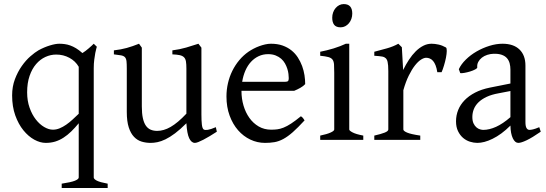

<svg xmlns="http://www.w3.org/2000/svg" viewBox="-20 -682 2663 936"><path d="M237.8 -49.8Q254.4 -49.8 270.5 -56.4Q286.6 -63 302.5 -74Q318.4 -85 333.5 -98.9Q348.6 -112.8 363.8 -127.4V-356.4Q347.7 -384.3 318.4 -400.1Q289.1 -416 253.9 -416Q226.6 -416 201.2 -404.3Q175.8 -392.6 156 -369.6Q136.2 -346.7 124.3 -312.3Q112.3 -277.8 112.3 -231.9Q112.3 -190.4 124.3 -156.7Q136.2 -123 154.8 -99.4Q173.3 -75.7 195.6 -62.7Q217.8 -49.8 237.8 -49.8ZM280.8 234.4V213.4Q326.7 206.5 345.2 199Q363.8 191.4 363.8 183.1V-81.1Q345.2 -58.6 327.1 -41Q309.1 -23.4 289.8 -11Q270.5 1.5 249.3 8.1Q228 14.6 203.1 14.6Q175.8 14.6 147 -1.2Q118.2 -17.1 94 -46.9Q69.8 -76.7 54.4 -119.6Q39.1 -162.6 39.1 -216.8Q39.1 -259.8 52.7 -295.9Q66.4 -332 86.2 -360.1Q106 -388.2 128.4 -407.7Q150.9 -427.2 168 -437Q195.8 -452.1 223.1 -460.4Q250.5 -468.8 269 -468.8Q282.2 -468.8 295.4 -467Q308.6 -465.3 322.3 -460.4Q335.9 -455.6 350.6 -446.8Q365.2 -438 381.8 -423.3Q389.2 -427.7 397 -433.8Q404.8 -439.9 412.1 -446Q419.4 -452.1 426 -458.3Q432.6 -464.4 437 -468.8L452.1 -454.1Q452.1 -454.1 449.7 -446Q447.3 -438 444.6 -424.1Q441.9 -410.2 439.5 -391.1Q437 -372.1 437 -350.1V183.1Q437 190.9 452.1 198.7Q467.3 206.5 504.9 213.4V234.4Z M1037.1 -40Q1019 -28.3 1002.4 -18.3Q985.8 -8.3 971.7 -1Q957.5 6.3 946.8 10.5Q936 14.6 930.2 14.6Q913.1 14.6 902.3 -8.1Q891.6 -30.8 888.7 -81.1Q858.4 -50.8 833.3 -32Q808.1 -13.2 786.9 -2.9Q765.6 7.3 747.8 11Q730 14.6 714.4 14.6Q691.4 14.6 670.4 8.3Q649.4 2 633.3 -14.9Q617.2 -31.7 607.7 -61Q598.1 -90.3 598.1 -136.2V-347.2Q598.1 -370.6 596.7 -383.5Q595.2 -396.5 589.1 -403.1Q583 -409.7 570.3 -412.1Q557.6 -414.6 535.2 -417V-436.5Q552.7 -438.5 568.1 -441.4Q583.5 -444.3 597.9 -448.2Q612.3 -452.1 627 -457.3Q641.6 -462.4 657.7 -468.8L671.4 -449.7V-163.1Q671.4 -128.9 676.5 -106Q681.6 -83 691.2 -69.3Q700.7 -55.7 714.6 -49.8Q728.5 -43.9 746.1 -43.9Q761.7 -43.9 778.1 -48.6Q794.4 -53.2 811.8 -63.2Q829.1 -73.2 848.1 -89.1Q867.2 -105 888.7 -127.9V-347.2Q888.7 -369.1 886.5 -382.3Q884.3 -395.5 877 -402.8Q869.6 -410.2 856.2 -413.1Q842.8 -416 820.3 -417V-436.5Q855.5 -440.9 887.7 -450.2Q919.9 -459.5 947.3 -468.8L961.9 -449.7V-124Q961.9 -93.8 964.1 -74.7Q966.3 -55.7 973.1 -50.8Q979 -46.9 993.2 -49.1Q1007.3 -51.3 1032.2 -62L1037.1 -40Z M1287.1 -418Q1262.2 -418 1241.2 -408.2Q1220.2 -398.4 1203.9 -380.9Q1187.5 -363.3 1176.5 -338.4Q1165.5 -313.5 1160.6 -283.2H1369.1Q1380.4 -283.2 1384 -286.9Q1387.7 -290.5 1387.7 -300.8Q1387.7 -309.6 1386.2 -321.8Q1384.8 -334 1380.6 -346.9Q1376.5 -359.9 1369.4 -372.6Q1362.3 -385.3 1351.1 -395.3Q1339.8 -405.3 1324 -411.6Q1308.1 -418 1287.1 -418ZM1467.8 -272Q1459 -262.2 1444.3 -253.9Q1429.7 -245.6 1414.1 -239.3H1157.2V-237.8Q1157.2 -201.2 1167.2 -167.2Q1177.2 -133.3 1195.8 -107.2Q1214.4 -81.1 1241.2 -65.4Q1268.1 -49.8 1301.8 -49.8Q1316.9 -49.8 1331.3 -51.5Q1345.7 -53.2 1362.3 -59.8Q1378.9 -66.4 1399.2 -79.6Q1419.4 -92.8 1446.8 -115.2Q1453.1 -111.8 1457.8 -105.5Q1462.4 -99.1 1464.8 -95.2Q1432.1 -59.6 1407.5 -37.8Q1382.8 -16.1 1361.1 -4.4Q1339.4 7.3 1318.1 11Q1296.9 14.6 1272 14.6Q1234.4 14.6 1200.4 -1.5Q1166.5 -17.6 1140.6 -47.1Q1114.7 -76.7 1099.4 -118.4Q1084 -160.2 1084 -211.9Q1084 -244.6 1091.3 -276.4Q1098.6 -308.1 1112.5 -336.4Q1126.5 -364.7 1146.5 -388.7Q1166.5 -412.6 1191.9 -430.2Q1202.6 -437.5 1216.1 -444.6Q1229.5 -451.7 1244.1 -457Q1258.8 -462.4 1273.2 -465.6Q1287.6 -468.8 1300.8 -468.8Q1333 -468.8 1357.7 -460Q1382.3 -451.2 1400.9 -436.3Q1419.4 -421.4 1432.1 -401.6Q1444.8 -381.8 1452.9 -359.9Q1460.9 -337.9 1464.4 -315.2Q1467.8 -292.5 1467.8 -272Z M1697.3 -615.7Q1697.3 -602.1 1692.9 -589.8Q1688.5 -577.6 1680.9 -568.6Q1673.3 -559.6 1663.1 -554.2Q1652.8 -548.8 1640.6 -548.8Q1618.7 -548.8 1609.1 -561Q1599.6 -573.2 1599.6 -595.7Q1599.6 -609.4 1604 -621.6Q1608.4 -633.8 1616.2 -642.8Q1624 -651.9 1634 -657Q1644 -662.1 1655.8 -662.1Q1697.3 -662.1 1697.3 -615.7ZM1541 0V-21Q1574.2 -27.8 1591.8 -35.9Q1609.4 -43.9 1609.4 -50.8V-327.1Q1609.4 -352.1 1608.4 -367.4Q1607.4 -382.8 1601.1 -391.4Q1594.7 -399.9 1580.8 -403.8Q1566.9 -407.7 1541 -410.2V-429.7Q1556.2 -432.6 1573 -436.8Q1589.8 -440.9 1606.4 -446Q1623 -451.2 1638.2 -457Q1653.3 -462.9 1666 -468.8H1682.6V-50.8Q1682.6 -44.9 1699 -36.4Q1715.3 -27.8 1751 -21V0Z M2153.8 -450.7Q2158.2 -447.8 2158 -433.6Q2157.7 -419.4 2154.1 -400.9Q2150.4 -382.3 2144.5 -362.8Q2138.7 -343.3 2132.8 -330.1H2111.8Q2108.9 -349.6 2103.5 -363.3Q2098.1 -377 2091.1 -385Q2084 -393.1 2075.4 -396.7Q2066.9 -400.4 2057.6 -400.4Q2046.9 -400.4 2032.5 -391.4Q2018.1 -382.3 2002.9 -363Q1987.8 -343.8 1972.9 -313.7Q1958 -283.7 1946.3 -242.2V-50.8Q1946.3 -43.5 1964.6 -35.6Q1982.9 -27.8 2028.8 -21V0H1804.7V-21Q1836.9 -28.3 1855 -35.4Q1873 -42.5 1873 -50.8V-335Q1873 -351.1 1872.1 -362.1Q1871.1 -373 1869.6 -379.9Q1868.2 -386.7 1866 -390.6Q1863.8 -394.5 1861.8 -397Q1858.4 -400.4 1854.2 -402.6Q1850.1 -404.8 1843.5 -406.2Q1836.9 -407.7 1827.6 -408.4Q1818.4 -409.2 1804.7 -410.2V-429.7Q1836.4 -438 1866.9 -446.5Q1897.5 -455.1 1921.9 -468.8L1939 -451.7L1945.3 -340.8Q1958.5 -367.7 1973.9 -391.1Q1989.3 -414.6 2006.8 -431.9Q2024.4 -449.2 2043.7 -459Q2063 -468.8 2084 -468.8Q2099.6 -468.8 2117.7 -464.8Q2135.7 -460.9 2153.8 -450.7Z M2335.9 -48.8Q2365.2 -48.8 2398.2 -63.7Q2431.2 -78.6 2468.3 -110.8V-238.3L2410.2 -227.1Q2377 -221.2 2352.8 -210Q2328.6 -198.7 2313 -183.6Q2297.4 -168.5 2290 -150.1Q2282.7 -131.8 2282.7 -111.8Q2282.7 -92.3 2288.6 -80.1Q2294.4 -67.9 2303 -60.8Q2311.5 -53.7 2320.6 -51.3Q2329.6 -48.8 2335.9 -48.8ZM2616.2 -40Q2574.7 -11.2 2547.6 1.7Q2520.5 14.6 2506.8 14.6Q2490.7 14.6 2480 -7.8Q2469.2 -30.3 2468.3 -69.8Q2446.3 -47.9 2424.3 -31.7Q2402.3 -15.6 2381.3 -5.4Q2360.4 4.9 2341.6 9.8Q2322.8 14.6 2307.1 14.6Q2289.6 14.6 2271 8.8Q2252.4 2.9 2237.5 -9.8Q2222.7 -22.5 2212.9 -42.5Q2203.1 -62.5 2203.1 -90.8Q2203.1 -119.6 2213.6 -145.8Q2224.1 -171.9 2244.9 -193.4Q2265.6 -214.8 2296.4 -230.7Q2327.1 -246.6 2368.2 -254.9L2468.3 -274.9V-342.8Q2468.3 -359.4 2464.4 -373.8Q2460.4 -388.2 2451.2 -398.7Q2441.9 -409.2 2426 -414.8Q2410.2 -420.4 2386.2 -419.9Q2370.6 -419.4 2355.5 -414.6Q2340.3 -409.7 2329.1 -400.9Q2317.9 -392.1 2311.5 -380.1Q2305.2 -368.2 2306.6 -353.5Q2307.1 -349.1 2296.6 -343.5Q2286.1 -337.9 2271.7 -333.5Q2257.3 -329.1 2243.4 -326.7Q2229.5 -324.2 2223.6 -325.7L2216.8 -344.7Q2228 -369.1 2251 -391.6Q2273.9 -414.1 2303.5 -431.2Q2333 -448.2 2366 -458.5Q2398.9 -468.8 2429.7 -468.8Q2483.4 -468.8 2512.5 -440.7Q2541.5 -412.6 2541.5 -362.3V-86.9Q2541.5 -66.4 2546.9 -57.6Q2552.2 -48.8 2561 -48.8Q2567.9 -48.8 2578.6 -51.3Q2589.4 -53.7 2608.9 -62L2616.2 -40Z"/></svg>

Font: Gentium
Style: Regular
Weight: 400
Designer: J. Victor Gaultney
Version: Version 1.03; 2011; OFL 1.1 release